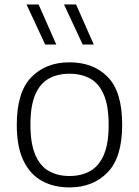

<svg xmlns="http://www.w3.org/2000/svg" viewBox="-20 -828 621 858"><path d="M290.5 9.5Q220 9.5 167 -19.8Q114 -49 84.5 -110.8Q55 -172.5 55 -270.5Q55 -416 119.8 -482.8Q184.5 -549.5 290.5 -549.5Q397.5 -549.5 461.8 -483.8Q526 -418 526 -270.5Q526 -125 461 -57.8Q396 9.5 290.5 9.5ZM290.5 -41.5Q344 -41.5 383.2 -63.8Q422.5 -86 444 -136Q465.5 -186 465.5 -269.5Q465.5 -354.5 444 -404.8Q422.5 -455 383.2 -476.8Q344 -498.5 290.5 -498.5Q237.5 -498.5 198.2 -476.8Q159 -455 137.5 -405.2Q116 -355.5 116 -271.5Q116 -187 137.5 -136.5Q159 -86 198.2 -63.8Q237.5 -41.5 290.5 -41.5ZM349.5 -629 266 -808H320L399 -629ZM182 -629 98.5 -808H152.5L231.5 -629Z"/></svg>

Font: Encode Sans Semi Expanded Light
Style: Regular
Weight: 300
Width: 6
Designer: Multiple Designers
Foundry: Impallari Type
Version: Version 3.000; ttfautohint (v1.8.3) -l 8 -r 50 -G 200 -x 14 